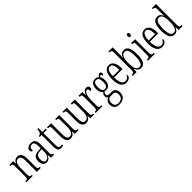

<svg xmlns="http://www.w3.org/2000/svg" viewBox="338 -2380 4240 4240"><g transform="rotate(-45 2458.0 -260.0)"><path d="M24 0H224V-31H218C172 -31 156 -38 156 -103V-326C156 -433 193 -500 262 -500C325 -500 349 -443 349 -355V0H473V-31H469C424 -31 408 -39 408 -105V-355C408 -486 365 -544 278 -544C218 -544 183 -516 157 -456H153L147 -536H27V-505H32C78 -505 96 -497 96 -433V-105C96 -39 78 -31 31 -31H24Z M652 10C721 10 749 -32 779 -89H783L792 0H890V-31H887C850 -31 838 -44 838 -108V-369C838 -497 792 -544 703 -544C620 -544 568 -504 568 -445C568 -410 585 -391 618 -391C618 -466 639 -506 699 -506C760 -506 778 -461 778 -372V-309L714 -306C594 -301 536 -253 536 -148C536 -41 585 10 652 10ZM668 -30C619 -30 598 -76 598 -145C598 -225 631 -270 725 -275L779 -278V-191C779 -100 735 -30 668 -30Z M1103 10C1129 10 1153 5 1169 0V-37C1151 -33 1138 -30 1118 -30C1078 -30 1059 -57 1059 -142V-500H1161V-536H1059V-658H1025C1020 -606 1015 -578 998 -557C986 -539 967 -529 939 -525V-500H1000V-143C1000 -28 1031 10 1103 10Z M1403 10C1460 10 1499 -18 1526 -80H1530L1538 0H1655V-31H1652C1604 -31 1586 -38 1586 -105V-536H1459V-505H1462C1512 -505 1526 -497 1526 -424V-210C1526 -111 1494 -35 1420 -35C1356 -35 1332 -85 1332 -186V-536H1203V-505H1207C1255 -505 1272 -497 1272 -435V-185C1272 -46 1318 10 1403 10Z M1889 10C1946 10 1985 -18 2012 -80H2016L2024 0H2141V-31H2138C2090 -31 2072 -38 2072 -105V-536H1945V-505H1948C1998 -505 2012 -497 2012 -424V-210C2012 -111 1980 -35 1906 -35C1842 -35 1818 -85 1818 -186V-536H1689V-505H1693C1741 -505 1758 -497 1758 -435V-185C1758 -46 1804 10 1889 10Z M2189 0H2397V-31H2381C2334 -31 2317 -38 2317 -103V-275C2317 -375 2347 -499 2406 -499C2443 -499 2449 -469 2449 -422C2487 -422 2502 -444 2502 -476C2502 -516 2479 -545 2430 -545C2365 -545 2336 -488 2315 -431H2313L2304 -536H2187V-505H2190C2238 -505 2256 -497 2256 -433V-105C2256 -39 2238 -31 2191 -31H2189Z M2698 240C2826 240 2891 170 2891 60C2891 -18 2856 -81 2762 -81H2691C2654 -81 2633 -94 2633 -130C2633 -163 2648 -184 2663 -200C2674 -196 2697 -194 2711 -194C2802 -194 2847 -261 2847 -364C2847 -427 2834 -460 2817 -487C2832 -507 2843 -515 2856 -515C2873 -515 2881 -498 2881 -469C2903 -469 2914 -488 2914 -514C2914 -540 2900 -563 2871 -563C2837 -563 2815 -529 2799 -509C2779 -529 2749 -544 2711 -544C2617 -544 2567 -482 2567 -359C2567 -292 2595 -235 2636 -211C2611 -190 2588 -161 2588 -123C2588 -82 2609 -62 2630 -51C2585 -35 2536 7 2536 90C2536 182 2587 240 2698 240ZM2708 -229C2650 -229 2624 -275 2624 -364C2624 -463 2653 -508 2707 -508C2765 -508 2791 -467 2791 -365C2791 -273 2767 -229 2708 -229ZM2699 203C2617 203 2588 151 2588 86C2588 11 2631 -29 2680 -29H2750C2814 -29 2839 2 2839 68C2839 144 2803 203 2699 203Z M3144 10C3234 10 3277 -48 3277 -85C3277 -100 3270 -109 3262 -113C3244 -70 3210 -31 3154 -31C3076 -31 3031 -106 3030 -267H3292V-298C3292 -454 3236 -544 3136 -544C3030 -544 2970 -451 2970 -263C2970 -89 3034 10 3144 10ZM3232 -305H3031C3034 -430 3069 -506 3137 -506C3205 -506 3231 -424 3232 -305Z M3603 10C3696 10 3756 -67 3756 -268C3756 -463 3703 -545 3606 -545C3537 -545 3498 -502 3477 -438H3475C3476 -474 3478 -533 3478 -569V-760H3346V-729H3353C3399 -729 3418 -722 3418 -656V-101C3418 -40 3398 -31 3354 -31H3346V0H3464L3473 -84H3478C3501 -28 3538 10 3603 10ZM3594 -32C3511 -32 3477 -110 3477 -269C3477 -428 3513 -504 3593 -504C3665 -504 3694 -430 3694 -270C3694 -106 3661 -32 3594 -32Z M3922 -649C3944 -649 3961 -661 3961 -698C3961 -735 3944 -747 3922 -747C3900 -747 3885 -735 3885 -698C3885 -661 3900 -649 3922 -649ZM3819 0H4032V-31H4021C3972 -31 3956 -40 3956 -106V-536H3829V-505H3837C3884 -505 3897 -495 3897 -430V-104C3897 -40 3880 -31 3832 -31H3819Z M4260 10C4350 10 4393 -48 4393 -85C4393 -100 4386 -109 4378 -113C4360 -70 4326 -31 4270 -31C4192 -31 4147 -106 4146 -267H4408V-298C4408 -454 4352 -544 4252 -544C4146 -544 4086 -451 4086 -263C4086 -89 4150 10 4260 10ZM4348 -305H4147C4150 -430 4185 -506 4253 -506C4321 -506 4347 -424 4348 -305Z M4647 10C4710 10 4748 -30 4772 -93H4774L4781 0H4902V-31H4894C4849 -31 4831 -41 4831 -100V-760H4702V-729H4708C4752 -729 4771 -721 4771 -653V-554C4771 -518 4772 -483 4775 -452H4771C4748 -507 4713 -545 4651 -545C4552 -545 4493 -467 4493 -267C4493 -68 4550 10 4647 10ZM4660 -31C4588 -31 4554 -104 4554 -266C4554 -430 4590 -504 4661 -504C4744 -504 4772 -419 4772 -266C4772 -119 4736 -31 4660 -31Z"/></g></svg>

Font: Noto Serif Armenian ExtraCondensed Light
Style: Regular
Weight: 300
Width: 2
Designer: Monotype Design Team
Foundry: Monotype Imaging Inc.
Version: Version 2.008